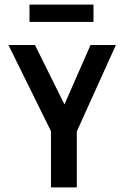

<svg xmlns="http://www.w3.org/2000/svg" viewBox="-20 -820 540 840"><path d="M203 0V-246L17 -623H133L262 -363L376 -623H487L316 -245V0ZM109 -724V-800H389V-724Z"/></svg>

Font: Ligconsolata
Style: Bold
Weight: 700
Monospace: yes
Designer: Raph Levien, Cyreal, Brenton Simpson
Foundry: Raph Levien, Cyreal, Google
Version: Version 3.001; ttfautohint (v1.8.2.53-6de2)